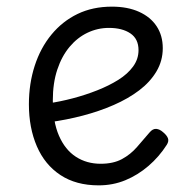

<svg xmlns="http://www.w3.org/2000/svg" viewBox="-20 -539 566 578"><path d="M277 19Q209 19 162 -12Q115 -43 91 -98.5Q67 -154 67 -225Q67 -287 84.5 -341Q102 -395 135 -435Q168 -475 213.5 -497Q259 -519 317 -519Q364 -519 398.5 -503.5Q433 -488 451.5 -460Q470 -432 470 -394Q470 -356 451 -324Q432 -292 399 -267Q366 -242 322.5 -223Q279 -204 229.5 -191Q180 -178 128 -171L126 -228Q161 -233 199 -243Q237 -253 272.5 -267Q308 -281 336 -298.5Q364 -316 380.5 -338.5Q397 -361 397 -388Q397 -422 372.5 -438.5Q348 -455 308 -455Q274 -455 243.5 -440.5Q213 -426 189.5 -398Q166 -370 152.5 -329.5Q139 -289 139 -237Q139 -173 157.5 -130.5Q176 -88 208.5 -67Q241 -46 283 -46Q321 -46 347 -60Q373 -74 392.5 -96.5Q412 -119 430 -140Q440 -152 450.5 -151Q461 -150 471 -141Q482 -132 485.5 -123Q489 -114 482 -103Q459 -67 427 -39.5Q395 -12 357.5 3.5Q320 19 277 19Z"/></svg>

Font: Playwrite GB S Light
Style: Regular
Weight: 300
Designer: Veronika Burian, José Scaglione
Foundry: TypeTogether
Version: Version 1.002